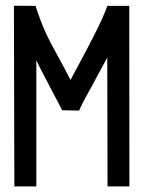

<svg xmlns="http://www.w3.org/2000/svg" viewBox="-20 -651 558 673"><path d="M28.8 -630.9 104.5 -630.4Q121.6 -578.1 137.9 -541.5Q154.3 -504.9 180.7 -458Q207.5 -409.7 227.1 -370.6Q231 -377.9 252.4 -418Q273.9 -458 283.7 -476.6Q293.5 -495.1 310.3 -528.1Q327.1 -561 338.1 -585.7Q349.1 -610.4 356.4 -630.4H433.1L433.6 2.4H356.9L356 -449.2Q342.8 -423.8 317.1 -377.4Q291.5 -331.1 275.6 -301Q259.8 -271 257.3 -263.2L197.8 -264.6Q196.3 -268.1 187.3 -285.2Q178.2 -302.2 159.4 -338.1Q140.6 -374 122.6 -408.7Q111.8 -431.6 107.4 -439.5V2.4H30.3Z"/></svg>

Font: Fantasque Sans Mono
Style: Regular
Weight: 400
Monospace: yes
Designer: Jany Belluz
Version: Version 1.8.0 ; ttfautohint (v1.8.2)